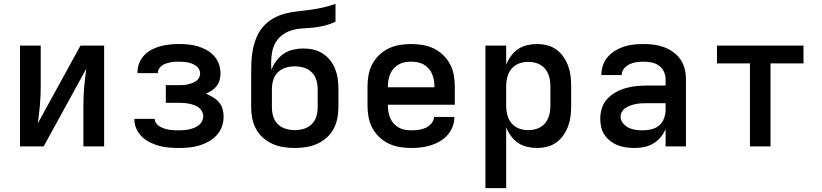

<svg xmlns="http://www.w3.org/2000/svg" viewBox="-20 -755 4240 990"><path d="M83 0V-520H190V-312Q190 -288 189 -263.5Q188 -239 186 -215Q184 -191 181 -167Q178 -143 175 -119L395 -520H517V0H410V-208Q410 -232 411 -256.5Q412 -281 414 -305Q416 -329 419 -353Q422 -377 425 -401L205 0Z M903 8Q878 8 852.5 6Q827 4 802.5 -2.5Q778 -9 755 -20Q732 -31 713.5 -48.5Q695 -66 684 -89.5Q673 -113 673 -138V-142H778Q778 -129 786 -118.5Q794 -108 805 -102Q816 -96 828 -92Q840 -88 852.5 -86Q865 -84 877.5 -83.5Q890 -83 903 -83Q916 -83 929.5 -84Q943 -85 956 -88Q969 -91 981.5 -96Q994 -101 1004.5 -109Q1015 -117 1021.5 -129.5Q1028 -142 1028 -155Q1028 -168 1021.5 -180.5Q1015 -193 1004 -201Q993 -209 980 -213.5Q967 -218 954 -220.5Q941 -223 927.5 -224Q914 -225 900 -225H835V-316H900Q912 -316 923.5 -316.5Q935 -317 946.5 -319.5Q958 -322 969.5 -326Q981 -330 990.5 -336.5Q1000 -343 1006 -353.5Q1012 -364 1012 -376Q1012 -387 1006.5 -397.5Q1001 -408 991.5 -415Q982 -422 971 -426.5Q960 -431 949 -433Q938 -435 926.5 -436Q915 -437 903 -437Q892 -437 880.5 -436.5Q869 -436 858 -433.5Q847 -431 836 -427.5Q825 -424 816 -417.5Q807 -411 800.5 -401Q794 -391 794 -380V-378H689V-384Q689 -408 698.5 -431Q708 -454 724.5 -471Q741 -488 763 -499.5Q785 -511 808 -517Q831 -523 855 -525.5Q879 -528 903 -528Q928 -528 952.5 -525.5Q977 -523 1000.5 -516Q1024 -509 1045.5 -497Q1067 -485 1083.5 -467Q1100 -449 1108.5 -425Q1117 -401 1117 -377Q1117 -360 1112.5 -343Q1108 -326 1097.5 -312Q1087 -298 1072.5 -288.5Q1058 -279 1042 -272Q1061 -264 1078.5 -253.5Q1096 -243 1109 -228Q1122 -213 1127.5 -193.5Q1133 -174 1133 -154Q1133 -127 1124 -102Q1115 -77 1097 -57.5Q1079 -38 1055.5 -25Q1032 -12 1007 -4.5Q982 3 955.5 5.5Q929 8 903 8Z M1500 8Q1471 8 1442 3.5Q1413 -1 1386.5 -12.5Q1360 -24 1337.5 -43.5Q1315 -63 1301 -88.5Q1287 -114 1281 -143Q1275 -172 1275 -201V-362Q1275 -396 1276 -429.5Q1277 -463 1283 -495.5Q1289 -528 1301.5 -559.5Q1314 -591 1336 -616.5Q1358 -642 1387 -659Q1416 -676 1448.5 -684.5Q1481 -693 1514 -696.5Q1547 -700 1580 -704.5Q1613 -709 1646 -716.5Q1679 -724 1710 -735V-643Q1685 -631 1658 -624Q1631 -617 1603 -613.5Q1575 -610 1547 -609Q1519 -608 1491.5 -601Q1464 -594 1440.5 -578Q1417 -562 1402.5 -538Q1388 -514 1383 -486Q1378 -458 1378 -430Q1378 -421 1378.5 -412.5Q1379 -404 1379 -395Q1389 -420 1405 -441.5Q1421 -463 1443 -478Q1465 -493 1491.5 -499Q1518 -505 1544 -505Q1571 -505 1596.5 -499Q1622 -493 1644 -479Q1666 -465 1682.5 -444Q1699 -423 1708.5 -398.5Q1718 -374 1721.5 -348Q1725 -322 1725 -296V-201Q1725 -172 1719 -143Q1713 -114 1699 -88.5Q1685 -63 1662.5 -43.5Q1640 -24 1613.5 -12.5Q1587 -1 1558 3.5Q1529 8 1500 8ZM1500 -84Q1524 -84 1547 -91Q1570 -98 1587 -114.5Q1604 -131 1611 -154Q1618 -177 1618 -201V-296Q1618 -320 1611 -343Q1604 -366 1587 -382.5Q1570 -399 1547 -406Q1524 -413 1500 -413Q1476 -413 1453 -406Q1430 -399 1413 -382.5Q1396 -366 1389 -343Q1382 -320 1382 -296V-201Q1382 -177 1389 -154Q1396 -131 1413 -114.5Q1430 -98 1453 -91Q1476 -84 1500 -84Z M2100 8Q2070 8 2040.5 3Q2011 -2 1984.5 -14.5Q1958 -27 1936 -48Q1914 -69 1900 -95Q1886 -121 1880.5 -150.5Q1875 -180 1875 -210V-310Q1875 -340 1880.5 -369.5Q1886 -399 1900 -425Q1914 -451 1936 -472Q1958 -493 1984.5 -505.5Q2011 -518 2040.5 -523Q2070 -528 2100 -528Q2130 -528 2159.5 -523Q2189 -518 2215.5 -505.5Q2242 -493 2264 -472Q2286 -451 2300 -425Q2314 -399 2319.5 -369.5Q2325 -340 2325 -310V-215H1980V-210Q1980 -193 1983 -177Q1986 -161 1992.5 -145.5Q1999 -130 2010.5 -117.5Q2022 -105 2036.5 -97Q2051 -89 2067.5 -86Q2084 -83 2100 -83Q2119 -83 2138 -85.5Q2157 -88 2174 -95.5Q2191 -103 2204 -118Q2217 -133 2218 -152H2323Q2323 -126 2313.5 -101.5Q2304 -77 2287 -58Q2270 -39 2247.5 -26Q2225 -13 2201 -5.5Q2177 2 2151.5 5Q2126 8 2100 8ZM1980 -305H2220V-310Q2220 -327 2217 -343Q2214 -359 2207.5 -374.5Q2201 -390 2189.5 -402.5Q2178 -415 2163.5 -423Q2149 -431 2133 -434Q2117 -437 2100 -437Q2083 -437 2067 -434Q2051 -431 2036.5 -423Q2022 -415 2010.5 -402.5Q1999 -390 1992.5 -374.5Q1986 -359 1983 -343Q1980 -327 1980 -310Z M2483 215V-520H2590V-421Q2599 -445 2614.5 -466Q2630 -487 2651 -501.5Q2672 -516 2697.5 -522Q2723 -528 2748 -528Q2775 -528 2801 -521.5Q2827 -515 2848.5 -499.5Q2870 -484 2885.5 -461.5Q2901 -439 2910 -414Q2919 -389 2922 -363Q2925 -337 2925 -310V-210Q2925 -183 2922 -157Q2919 -131 2910 -106Q2901 -81 2885.5 -58.5Q2870 -36 2848.5 -20.5Q2827 -5 2801 1.5Q2775 8 2748 8Q2723 8 2697.5 2Q2672 -4 2651 -18.5Q2630 -33 2614.5 -54Q2599 -75 2590 -99V215ZM2704 -84Q2720 -84 2736 -87.5Q2752 -91 2766 -99Q2780 -107 2790.5 -119.5Q2801 -132 2807 -147Q2813 -162 2815.5 -178Q2818 -194 2818 -210V-310Q2818 -326 2815.5 -342Q2813 -358 2807 -373Q2801 -388 2790.5 -400.5Q2780 -413 2766 -421Q2752 -429 2736 -432.5Q2720 -436 2704 -436Q2688 -436 2672 -432.5Q2656 -429 2642 -421Q2628 -413 2617.5 -400.5Q2607 -388 2601 -373Q2595 -358 2592.5 -342Q2590 -326 2590 -310V-210Q2590 -194 2592.5 -178Q2595 -162 2601 -147Q2607 -132 2617.5 -119.5Q2628 -107 2642 -99Q2656 -91 2672 -87.5Q2688 -84 2704 -84Z M3252 8Q3230 8 3208 5Q3186 2 3165.5 -6Q3145 -14 3127.5 -27.5Q3110 -41 3097.5 -59Q3085 -77 3080 -99Q3075 -121 3075 -143Q3075 -171 3084 -198.5Q3093 -226 3112.5 -246.5Q3132 -267 3157 -280.5Q3182 -294 3209.5 -301.5Q3237 -309 3265 -311.5Q3293 -314 3322 -314H3412V-346Q3412 -367 3403 -386Q3394 -405 3377 -417Q3360 -429 3339.5 -433Q3319 -437 3299 -437Q3281 -437 3262.5 -434.5Q3244 -432 3227.5 -424.5Q3211 -417 3198.5 -402.5Q3186 -388 3186 -369V-368H3081V-372Q3081 -397 3090 -421Q3099 -445 3115.5 -463.5Q3132 -482 3154 -495Q3176 -508 3200 -515.5Q3224 -523 3249 -525.5Q3274 -528 3299 -528Q3326 -528 3352.5 -524.5Q3379 -521 3404.5 -511.5Q3430 -502 3452 -486Q3474 -470 3489 -448Q3504 -426 3510.5 -399.5Q3517 -373 3517 -346V0H3412V-89Q3402 -66 3385.5 -46.5Q3369 -27 3347.5 -14.5Q3326 -2 3301.5 3Q3277 8 3252 8ZM3295 -83Q3318 -83 3340 -88.5Q3362 -94 3379 -108.5Q3396 -123 3404 -145Q3412 -167 3412 -189V-223H3322Q3307 -223 3292.5 -222.5Q3278 -222 3263.5 -219.5Q3249 -217 3235 -212.5Q3221 -208 3208.5 -200.5Q3196 -193 3188 -180.5Q3180 -168 3180 -154Q3180 -135 3192.5 -119.5Q3205 -104 3222 -96Q3239 -88 3257.5 -85.5Q3276 -83 3295 -83Z M3847 0V-428H3677V-520H4123V-428H3953V0Z"/></svg>

Font: Iosevka Semibold Extended
Style: Regular
Weight: 600
Width: 7
Monospace: yes
Designer: Belleve Invis
Foundry: Belleve Invis
Version: Version 32.5.0; ttfautohint (v1.8.4)